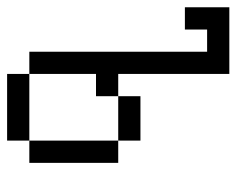

<svg xmlns="http://www.w3.org/2000/svg" viewBox="-82 -520 665 540"><g transform="rotate(90 250.0 -249.5)"><path d="M187.5 0V62.5H375V0ZM187.5 0V-187.5H250V-250H187.5V-562.5H0Q0 -562.5 0 -437.5H62.5V-500H125Q125 -500 125 0ZM375 0H437.5Q437.5 0 437.5 -250H375Q375 -250 375 0ZM250 -250H375V-312.5H250Z"/></g></svg>

Font: UnifontExMono
Style: Regular
Weight: 500
Version: Version 15.0.06